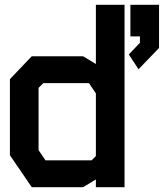

<svg xmlns="http://www.w3.org/2000/svg" viewBox="-20 -784 686 804"><path d="M381.5 -764V-516L327.5 -548.5H113L21.5 -452.5V-134L113 0H327.5L381.5 -32.5V0H501.5V-764ZM141.5 -155.5V-416L161.5 -436H352.5L381.5 -393V-130.5L363.5 -112.5H170.5ZM526 -764V-631.5H566V-605L519.5 -556L560 -494L646 -583V-764Z"/></svg>

Font: Kode
Style: Regular
Weight: 400
Monospace: yes
Designer: Isa Ozler
Foundry: Kadena LLC
Version: Version 1.000;gftools[0.9.28]